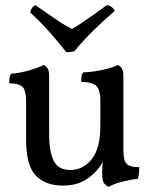

<svg xmlns="http://www.w3.org/2000/svg" viewBox="-20 -721 604 750"><path d="M225 4Q158 4 120 -35Q82 -74 82 -174V-325Q82 -360 72 -377Q62 -394 16 -396Q16 -407 17 -415.5Q18 -424 23 -433Q54 -435 90.5 -445Q127 -455 150 -467Q159 -464 165.5 -454.5Q172 -445 172 -423V-196Q172 -128 190 -92.5Q208 -57 255 -57Q304 -57 338 -99Q372 -141 372 -228V-330Q372 -365 359 -382.5Q346 -400 297 -401Q297 -412 298 -420.5Q299 -429 304 -438Q343 -440 380.5 -448Q418 -456 440 -467Q449 -464 455.5 -454.5Q462 -445 462 -423V-133L384 -96Q379 -82 370 -70Q361 -58 350 -47Q324 -21 295 -8.5Q266 4 225 4ZM404 9Q394 4 386.5 -5Q379 -14 379 -49Q379 -60 380.5 -80Q382 -100 389 -136H462Q462 -112 466 -97Q470 -82 483 -75Q496 -68 524 -68Q524 -58 523 -45Q522 -32 518 -22Q493 -20 460 -12Q427 -4 404 9ZM239 -517Q211 -553 174.5 -594.5Q138 -636 98 -672Q100 -682 104.5 -689Q109 -696 118 -701Q152 -678 190.5 -651Q229 -624 261 -608Q273 -614 293 -627.5Q313 -641 334.5 -656Q356 -671 373.5 -683.5Q391 -696 397 -701Q407 -700 415.5 -694Q424 -688 428 -678Q390 -646 347 -604Q304 -562 271 -521Q263 -519 254 -518Q245 -517 239 -517Z"/></svg>

Font: Vollkorn
Style: Regular
Weight: 400
Designer: Friedrich Althausen
Foundry: Friedrich Althausen
Version: Version 4.104